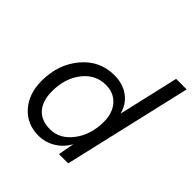

<svg xmlns="http://www.w3.org/2000/svg" viewBox="-196 -876 1030 1030"><g transform="rotate(45 319.0 -361.0)"><path d="M251 8Q164 8 109.5 -53Q55 -114 55 -212Q55 -338 127.5 -424Q200 -510 310 -510Q375 -510 420 -477Q465 -444 479 -387L558 -730H638L469 0H399L416 -93Q392 -47 347.5 -19.5Q303 8 251 8ZM271 -60Q344 -60 395.5 -127.5Q447 -195 447 -293Q447 -360 411 -400.5Q375 -441 315 -441Q236 -441 185 -375.5Q134 -310 134 -213Q134 -139 169.5 -99.5Q205 -60 271 -60Z"/></g></svg>

Font: Elaine Sans
Style: Italic
Weight: 400
Italic angle: -13°
Designer: Wei Huang
Foundry: Wei Huang
Version: Version 2.001;December 24, 2019;FontCreator 12.0.0.2547 64-b